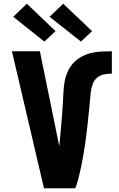

<svg xmlns="http://www.w3.org/2000/svg" viewBox="-20 -1010 640 1030"><path d="M216 0 44 -735H194L294 -245Q295 -240 296 -235.5Q297 -231 298 -226Q301 -254 303.5 -282.5Q306 -311 308.5 -339Q311 -367 313 -395.5Q315 -424 317 -452.5Q319 -481 320 -509Q321 -537 325.5 -565.5Q330 -594 341 -620.5Q352 -647 370.5 -668.5Q389 -690 414 -704Q439 -718 466.5 -725Q494 -732 522.5 -733.5Q551 -735 580 -735V-615Q558 -615 536.5 -610.5Q515 -606 499 -591.5Q483 -577 476 -556Q469 -535 466.5 -513Q464 -491 462.5 -469.5Q461 -448 458.5 -426.5Q456 -405 454 -383.5Q452 -362 449.5 -340.5Q447 -319 444.5 -297.5Q442 -276 439 -254.5Q436 -233 432.5 -211.5Q429 -190 425.5 -168.5Q422 -147 417.5 -125.5Q413 -104 408 -83Q403 -62 397.5 -41Q392 -20 384 0ZM414 -787 246 -920 319 -990 474 -843ZM218 -787 51 -920 124 -990 278 -843Z"/></svg>

Font: Iosevka SS04 Heavy Extended
Style: Regular
Weight: 900
Width: 7
Monospace: yes
Designer: Belleve Invis
Foundry: Belleve Invis
Version: Version 19.0.0; ttfautohint (v1.8.4)